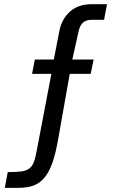

<svg xmlns="http://www.w3.org/2000/svg" viewBox="-20 -734 596 918"><path d="M418.5 -639.2Q391.6 -639.2 377 -626Q362.3 -612.8 356.4 -586.9L325.7 -449.2H427.7L413.6 -380.9H313.5L258.3 -69.8Q246.6 -2 231 43Q215.3 87.9 192.9 115Q170.4 142.1 140.4 153.1Q110.4 164.1 68.4 164.1H2.9L17.1 88.9Q55.7 88.9 80.1 85.9Q104.5 83 118.9 72.5Q133.3 62 141.4 42Q149.4 22 155.3 -12.2L225.6 -380.9H133.3L146.5 -449.2H237.3L263.7 -585Q274.4 -642.1 314 -678Q353.5 -713.9 417.5 -713.9H491.7L477.5 -639.2Z"/></svg>

Font: XB Khoramshahr
Style: Italic
Weight: 400
Italic angle: -12°
Designer: Behnam
Foundry: Irmug
Version: Version 8.005 2009